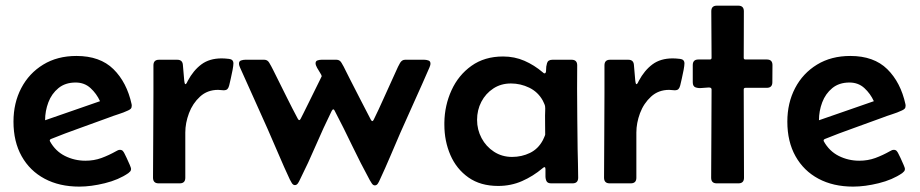

<svg xmlns="http://www.w3.org/2000/svg" viewBox="-20 -657 3295 688"><path d="M264.2 11.7Q192.9 11.7 139.9 -16.6Q86.9 -44.9 57.6 -97.2Q28.3 -149.4 28.3 -221.2Q28.3 -288.1 56.2 -341.3Q84 -394.5 134.8 -425.5Q185.5 -456.5 253.9 -456.5Q338.4 -456.5 386.5 -409.2Q434.6 -361.8 451.7 -283.2Q452.1 -281.7 452.1 -278.3Q452.1 -271 448.5 -267.3Q444.8 -263.7 439 -261.2Q422.4 -253.4 403.8 -247.6Q385.3 -241.7 367.7 -234.9Q316.4 -215.8 264.6 -197.5Q212.9 -179.2 162.1 -158.7Q158.2 -156.7 158.2 -153.8Q158.2 -152.3 159.2 -150.4Q178.7 -115.2 212.9 -98.1Q247.1 -81.1 286.1 -81.1Q316.9 -81.1 343.5 -90.8Q370.1 -100.6 396 -115.2Q399.4 -117.2 402.8 -118.7Q406.2 -120.1 409.7 -120.1Q416.5 -120.1 420.2 -116Q423.8 -111.8 426.3 -106.4Q428.2 -103 433.8 -91.1Q439.5 -79.1 444.6 -67.1Q449.7 -55.2 449.7 -51.8Q449.7 -46.4 446.8 -43Q443.8 -39.6 439.9 -36.6Q405.3 -12.7 355.7 -0.5Q306.2 11.7 264.2 11.7ZM141.6 -226.1Q190.9 -243.2 240.2 -260.3Q289.6 -277.3 338.4 -294.4Q326.2 -321.3 304.4 -341.3Q282.7 -361.3 251 -361.3Q213.9 -361.3 189.5 -341.3Q165 -321.3 153.3 -290.3Q141.6 -259.3 141.6 -226.1Z M615.2 -442.9Q633.8 -442.9 635.3 -424.8L640.1 -369.1Q640.1 -368.7 641.1 -362.1Q642.1 -355.5 644.5 -355.5Q647 -355.5 649.7 -360.8Q652.3 -366.2 652.8 -367.2Q672.9 -404.8 701.7 -426.3Q730.5 -447.8 774.4 -447.8Q784.7 -447.8 800.5 -446Q816.4 -444.3 816.4 -429.7Q816.4 -422.4 813.5 -406.7Q810.5 -391.1 806.9 -375.2Q803.2 -359.4 801.3 -351.1Q799.3 -342.8 795.2 -338.1Q791 -333.5 781.2 -333.5Q776.4 -333.5 771.7 -334.2Q767.1 -335 761.7 -335Q723.1 -335 696.8 -310.8Q670.4 -286.6 657.2 -251.5Q644 -216.3 644 -182.1V-20Q644 0 624 0H548.3Q528.3 0 528.3 -20.5Q528.3 -96.2 529.1 -171.6Q529.8 -247.1 529.8 -322.3V-422.9Q529.8 -442.9 549.8 -442.9Z M1131.8 -442.9H1186Q1197.3 -442.9 1203.6 -432.1Q1211.9 -418.5 1219.2 -402.8Q1226.6 -387.2 1234.4 -372.6Q1252.9 -336.9 1271.2 -300.8Q1289.6 -264.6 1308.6 -228.5Q1311.5 -223.1 1314 -223.1Q1316.9 -223.1 1319.3 -228.5Q1336.9 -264.2 1353 -300.5Q1369.1 -336.9 1385.7 -372.6Q1392.6 -386.7 1399.2 -402.3Q1405.8 -418 1413.6 -431.6Q1420.4 -442.9 1431.6 -442.9H1500.5Q1507.3 -442.9 1514.9 -440.4Q1522.5 -438 1522.5 -429.2Q1522.5 -425.3 1521.2 -421.6Q1520 -418 1518.6 -414.6Q1493.2 -356 1466.8 -297.9Q1440.4 -239.7 1414.6 -181.2Q1396.5 -139.2 1378.4 -96.7Q1360.4 -54.2 1340.8 -12.2Q1338.9 -7.3 1334.5 0Q1330.1 7.3 1323.2 7.3Q1316.9 7.3 1312.3 0.2Q1307.6 -6.8 1305.2 -11.2Q1272 -72.3 1241.9 -135Q1211.9 -197.8 1179.7 -259.3Q1179.2 -260.7 1177.7 -262.9Q1176.3 -265.1 1174.3 -265.1Q1172.4 -265.1 1170.9 -262.9Q1169.4 -260.7 1168.5 -259.3Q1138.7 -198.7 1111.8 -136.2Q1085 -73.7 1054.7 -13.2Q1052.7 -8.3 1048.1 -1Q1043.5 6.3 1036.6 6.3Q1030.3 6.3 1025.6 -1.2Q1021 -8.8 1018.6 -13.7Q997.6 -58.6 978.3 -104.2Q959 -149.9 939 -194.8Q914.6 -250 889.6 -304.9Q864.7 -359.9 840.3 -414.6Q838.9 -418 837.6 -421.6Q836.4 -425.3 836.4 -429.2Q836.4 -438 844 -440.4Q851.6 -442.9 858.4 -442.9H927.2Q938.5 -442.9 944.8 -432.1Q952.1 -419.9 958.7 -406.5Q965.3 -393.1 971.7 -380.4Q990.2 -343.3 1008.8 -305.9Q1027.3 -268.6 1046.9 -231.9Q1049.8 -226.6 1052.2 -226.6Q1055.2 -226.6 1057.6 -231.9Q1059.6 -235.8 1067.9 -252.2Q1076.2 -268.6 1086.9 -290.5Q1097.7 -312.5 1108.2 -333.7Q1118.7 -355 1125.7 -369.1Q1132.8 -383.3 1132.8 -383.8Q1132.8 -387.2 1127.2 -395.8Q1121.6 -404.3 1116.2 -414.1Q1110.8 -423.8 1110.8 -430.2Q1110.8 -438.5 1118.2 -440.7Q1125.5 -442.9 1131.8 -442.9Z M1765.1 9.3Q1701.7 9.3 1658.7 -21Q1615.7 -51.3 1594 -101.3Q1572.3 -151.4 1572.3 -210V-217.8Q1573.2 -279.3 1597.9 -333.5Q1622.6 -387.7 1669.4 -421.1Q1716.3 -454.6 1782.7 -454.6Q1823.7 -454.6 1859.1 -439.2Q1894.5 -423.8 1925.3 -397.5Q1928.7 -394 1931.2 -394Q1937 -394 1936.8 -406.2Q1936.5 -418.5 1940.2 -430.7Q1943.8 -442.9 1959.5 -442.9H2028.3Q2048.3 -442.9 2048.3 -422.9Q2048.3 -401.9 2048.1 -380.9Q2047.9 -359.9 2047.9 -338.9Q2047.9 -285.2 2048.6 -231Q2049.3 -176.8 2049.8 -123Q2050.3 -97.7 2051 -72Q2051.8 -46.4 2051.8 -20.5Q2051.8 0 2031.7 0H1955.1Q1941.9 0 1938 -8.5Q1934.1 -17.1 1934.6 -28.8Q1935.1 -40.5 1934.6 -49.8Q1934.6 -51.3 1934.1 -54.7Q1933.6 -58.1 1931.2 -58.1Q1929.2 -58.1 1927.5 -56.6Q1925.8 -55.2 1924.3 -54.2Q1890.1 -25.4 1850.6 -8.1Q1811 9.3 1765.1 9.3ZM1814.9 -94.7Q1849.6 -94.7 1879.2 -109.1Q1908.7 -123.5 1925.3 -154.8Q1926.3 -156.7 1929.9 -164.8Q1933.6 -172.9 1933.6 -174.8Q1933.6 -191.9 1933.3 -209Q1933.1 -226.1 1933.1 -242.7Q1933.1 -250.5 1933.6 -260Q1934.1 -269.5 1933.1 -276.9Q1932.6 -280.3 1929.4 -287.1Q1926.3 -293.9 1924.8 -296.9Q1907.7 -327.6 1876.5 -342.8Q1845.2 -357.9 1811 -357.9Q1774.9 -357.9 1747.6 -339.8Q1720.2 -321.8 1704.8 -292.2Q1689.5 -262.7 1689.5 -227.5Q1689.5 -192.4 1705.6 -162.1Q1721.7 -131.8 1750.2 -113.3Q1778.8 -94.7 1814.9 -94.7Z M2231.4 -442.9Q2250 -442.9 2251.5 -424.8L2256.3 -369.1Q2256.3 -368.7 2257.3 -362.1Q2258.3 -355.5 2260.7 -355.5Q2263.2 -355.5 2265.9 -360.8Q2268.6 -366.2 2269 -367.2Q2289.1 -404.8 2317.9 -426.3Q2346.7 -447.8 2390.6 -447.8Q2400.9 -447.8 2416.7 -446Q2432.6 -444.3 2432.6 -429.7Q2432.6 -422.4 2429.7 -406.7Q2426.8 -391.1 2423.1 -375.2Q2419.4 -359.4 2417.5 -351.1Q2415.5 -342.8 2411.4 -338.1Q2407.2 -333.5 2397.5 -333.5Q2392.6 -333.5 2387.9 -334.2Q2383.3 -335 2377.9 -335Q2339.4 -335 2313 -310.8Q2286.6 -286.6 2273.4 -251.5Q2260.3 -216.3 2260.3 -182.1V-20Q2260.3 0 2240.2 0H2164.6Q2144.5 0 2144.5 -20.5Q2144.5 -96.2 2145.3 -171.6Q2146 -247.1 2146 -322.3V-422.9Q2146 -442.9 2166 -442.9Z M2529.8 -449.7Q2529.8 -491.7 2529.3 -533.4Q2528.8 -575.2 2528.8 -616.7Q2528.8 -636.7 2548.8 -636.7H2625.5Q2645.5 -636.7 2645.5 -616.7Q2645.5 -575.2 2645.3 -533.4Q2645 -491.7 2645 -449.7Q2645 -443.8 2651.4 -443.8H2728Q2748 -443.8 2748 -423.8Q2748 -408.7 2747.8 -393.3Q2747.6 -377.9 2747.6 -362.3Q2747.6 -342.3 2727.5 -342.3H2651.4Q2645 -342.3 2645 -336.4Q2645 -257.3 2645.5 -178.2Q2646 -99.1 2646 -20Q2646 0 2626 0H2548.3Q2528.3 0 2528.3 -20Q2528.3 -99.1 2529.1 -178.2Q2529.8 -257.3 2529.8 -336.4Q2529.8 -343.8 2519.5 -343.5Q2509.3 -343.3 2496.1 -341.8Q2482.9 -340.3 2472.7 -343.8Q2462.4 -347.2 2462.4 -362.3V-423.8Q2462.4 -443.8 2482.4 -443.8H2523.4Q2529.8 -443.8 2529.8 -449.7Z M3037.1 11.7Q2965.8 11.7 2912.8 -16.6Q2859.9 -44.9 2830.6 -97.2Q2801.3 -149.4 2801.3 -221.2Q2801.3 -288.1 2829.1 -341.3Q2856.9 -394.5 2907.7 -425.5Q2958.5 -456.5 3026.9 -456.5Q3111.3 -456.5 3159.4 -409.2Q3207.5 -361.8 3224.6 -283.2Q3225.1 -281.7 3225.1 -278.3Q3225.1 -271 3221.4 -267.3Q3217.8 -263.7 3211.9 -261.2Q3195.3 -253.4 3176.8 -247.6Q3158.2 -241.7 3140.6 -234.9Q3089.4 -215.8 3037.6 -197.5Q2985.8 -179.2 2935.1 -158.7Q2931.2 -156.7 2931.2 -153.8Q2931.2 -152.3 2932.1 -150.4Q2951.7 -115.2 2985.8 -98.1Q3020 -81.1 3059.1 -81.1Q3089.8 -81.1 3116.5 -90.8Q3143.1 -100.6 3168.9 -115.2Q3172.4 -117.2 3175.8 -118.7Q3179.2 -120.1 3182.6 -120.1Q3189.5 -120.1 3193.1 -116Q3196.8 -111.8 3199.2 -106.4Q3201.2 -103 3206.8 -91.1Q3212.4 -79.1 3217.5 -67.1Q3222.7 -55.2 3222.7 -51.8Q3222.7 -46.4 3219.7 -43Q3216.8 -39.6 3212.9 -36.6Q3178.2 -12.7 3128.7 -0.5Q3079.1 11.7 3037.1 11.7ZM2914.6 -226.1Q2963.9 -243.2 3013.2 -260.3Q3062.5 -277.3 3111.3 -294.4Q3099.1 -321.3 3077.4 -341.3Q3055.7 -361.3 3023.9 -361.3Q2986.8 -361.3 2962.4 -341.3Q2938 -321.3 2926.3 -290.3Q2914.6 -259.3 2914.6 -226.1Z"/></svg>

Font: Belanosima
Style: Regular
Weight: 400
Designer: The DocRepair Project, Santiago Orozco
Foundry: Google
Version: Version 2.000